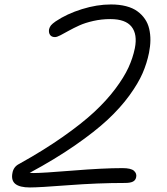

<svg xmlns="http://www.w3.org/2000/svg" viewBox="-20 -783 740 853"><path d="M112.8 49.8Q67.9 49.8 48.3 34.2Q28.8 18.6 35.2 -14.2Q40 -42.5 65.9 -55.2Q172.9 -114.7 257.3 -173.8Q341.8 -232.9 397.5 -284.4Q453.1 -335.9 491.9 -387.7Q530.8 -439.5 550.5 -482.4Q570.3 -525.4 579.1 -568.8Q591.3 -630.4 564.5 -664.3Q537.6 -698.2 470.2 -698.2Q431.2 -698.2 394.5 -689.9Q357.9 -681.6 332.3 -669.9Q306.6 -658.2 285.6 -646.5Q264.6 -634.8 248.8 -626.5Q232.9 -618.2 224.1 -618.2Q209 -618.2 202.1 -628.4Q195.3 -638.7 198.2 -653.8Q200.7 -663.1 206.5 -670.4Q212.4 -677.7 227.1 -688Q277.3 -721.7 344 -742.4Q410.6 -763.2 473.1 -763.2Q510.7 -763.2 540.5 -755.4Q570.3 -747.6 590.3 -732.9Q610.4 -718.3 623.8 -698.7Q637.2 -679.2 642.8 -655Q648.4 -630.9 648.2 -604.5Q647.9 -578.1 642.1 -548.8Q632.8 -502.4 613.5 -457.8Q594.2 -413.1 554.7 -358.6Q515.1 -304.2 458.3 -251.2Q401.4 -198.2 313 -137Q224.6 -75.7 111.8 -15.1Q117.7 -14.2 129.9 -14.2Q168 -14.2 302.7 -25.1Q437.5 -36.1 523.9 -36.1Q562 -36.1 575.2 -24.2Q588.4 -12.2 585 3.9Q582.5 17.6 570.8 23.7Q559.1 29.8 535.2 29.8Q414.1 29.8 283.9 39.8Q153.8 49.8 112.8 49.8Z"/></svg>

Font: Shantell Sans Irregular
Style: Italic
Weight: 300
Italic angle: -11.31°
Designer: Stephen Nixon, Anya Danilova, Shantell Martin
Foundry: Arrow Type
Version: Version 1.006;[9816181b4]